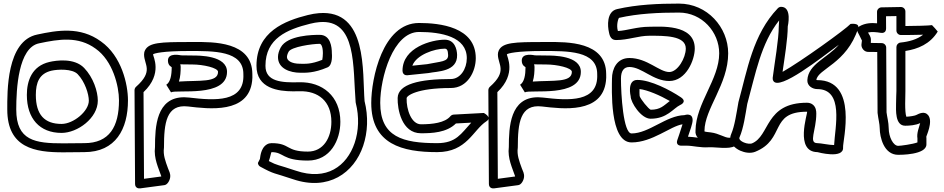

<svg xmlns="http://www.w3.org/2000/svg" viewBox="-20 -822 5256 1069"><path d="M524.6 -261.5C524.6 -312.7 499.9 -390.3 448.4 -443.8C393.3 -501 291.9 -485.5 255.5 -477.1C156.6 -454.3 129.5 -370.9 129.5 -293.5C129.5 -162.2 200.4 -82 322.7 -82C411.9 -82 524.6 -164.7 524.6 -261.5ZM474.6 -261.5C474.6 -202.8 389.2 -132 322.7 -132C228.5 -132 179.5 -182.5 179.5 -293.5C179.5 -362.1 198.7 -412.7 266.7 -428.4C301.1 -436.3 382.2 -440.4 412.4 -409.1C452.9 -367.1 474.6 -298.3 474.6 -261.5ZM449.4 -25C409.3 -25 369.6 -23.9 332.1 -23.9C175.4 -23.8 70.5 -38.7 70.5 -212.5C70.5 -325.2 81.2 -557.2 197.8 -580.8C308.8 -604.4 416 -621.6 512.6 -550.9C607.9 -483.8 642.5 -342.6 642.5 -263.5C642.5 -116.6 589 -25 449.4 -25ZM449.4 25C624.3 25 692.5 -104.1 692.5 -263.5C692.5 -351.9 657.4 -510 541.8 -591.5C426.1 -676.2 297.4 -653.1 187.6 -629.7C15.2 -594.9 20.5 -308.5 20.5 -212.5C20.5 3 175.9 26.2 332.1 26.1C370.6 26.1 410.2 25 449.4 25Z M932.2 -307.8C960.9 -325.6 1244 -276.6 1244 -422C1244 -513.9 1088.2 -513 1051 -513C1043.3 -513 1015 -513.8 989.1 -513.8C986.1 -513.8 915 -531.5 915 -485C915 -455.8 934.8 -450.3 936 -447.7C935.9 -403.4 928.9 -364.7 905.8 -350.2C904.9 -349.7 933 -308.3 932.2 -307.8ZM976.2 -367.9C984.7 -394.8 986 -424.5 986 -449C986 -454.7 985.2 -458.5 983.4 -463.8C1008 -463.9 1041.4 -463 1051 -463C1110.4 -463 1194 -444.6 1194 -422C1194 -360.9 1090.5 -375.8 976.2 -367.9ZM781.8 173.5 779.1 -309C888.6 -412.3 830.8 -509.7 832.1 -519.5C837.8 -525 886.2 -538 1030 -538C1168.7 -538 1335 -541.2 1335 -410C1335 -409.6 1335 -409.1 1335 -408.8C1342.5 -250.6 1177.1 -261.8 1032.9 -278.8C1023.6 -279.9 1014.6 -280.5 1005.9 -280.5C849.5 -281.1 843.1 -114.6 843 -3.7C835 60.2 862.9 113.7 877.9 159C877.9 159.2 877.8 159.6 877.3 160.7ZM732 202.1C732.1 224.3 750.2 228.1 760.3 226.8L895.3 208.8C913.4 206.4 926 180.9 927.7 163.8C929.7 143.4 921.2 131.1 915.5 115.4C900.5 74.4 887.4 40 892.8 1.5C892.9 0.6 893 -0.9 893 -2C893 -136.4 905.6 -243.5 1027.1 -229.2C1141.5 -215.7 1362.9 -187.4 1383.8 -370.7C1385.3 -383.4 1385.7 -395.3 1385 -410.6C1384 -591.6 1167.4 -588.7 1057.2 -588.1C1047.6 -588.1 1038.5 -588 1030 -588C875.9 -588 808.7 -585.9 787.1 -541.4C783.3 -533.5 782 -525.3 782.1 -518.1C782.3 -461.6 836.9 -426.7 737.4 -338.7C732.5 -334.3 729 -327.1 729 -319.9Z M1760 -628C1724 -628 1580.3 -626.7 1543 -557.9C1533.3 -539.9 1527.9 -522.3 1527.7 -505.2C1526.9 -439 1596.5 -417 1652 -417C1679.8 -417 1726.5 -413.9 1803.8 -447C1834.9 -460.3 1827.7 -525.7 1827.7 -525.7C1827.7 -558.7 1821.2 -628 1760 -628ZM1760 -578C1766.7 -578 1777.7 -565.6 1777.7 -525.8C1777.6 -511.5 1776.2 -498.9 1774.3 -488.9C1710.5 -463.5 1680.9 -467 1652 -467C1599.7 -467 1577.5 -486.1 1577.7 -504.6C1577.8 -511.4 1580 -521.2 1587 -534.1C1601.7 -561.3 1718.4 -578 1760 -578ZM1427.2 63.1 1416 85.2C1416.5 93.8 1421.4 101.8 1429 105.9C1511 150.8 1499.9 137.9 1611 175.7C1809.5 243.1 1950.9 140.3 2001.9 -9.7C2027.7 -86 2031.3 -173.2 2009.8 -259.1C1996.9 -420.6 2027.8 -770.8 1755.4 -748.7C1736.2 -747.2 1715.8 -743.7 1693.9 -738.3C1566.3 -706.4 1408 -645.7 1408 -456.1C1407.4 -328.5 1531.5 -313.8 1611.2 -313.5C1623.6 -313.4 1635.6 -313.7 1646.7 -314C1752.5 -317 1825 -257.9 1825 -144C1825 -54.9 1780.6 22 1694 22C1569.3 22 1597.9 -25 1492 -25C1483.1 -25 1474.1 -22.8 1466.6 -18.4C1428.5 3.6 1429 60.8 1427.2 63.1ZM1476.8 74.8C1485.8 49.7 1488.3 29.5 1491.6 25L1492 25C1562.3 25 1549.7 72 1694 72C1819.7 72 1875 -42.2 1875 -144C1875 -286.4 1774.6 -367.6 1645.3 -364C1549.2 -361.3 1457.5 -366.7 1458 -455.9C1458 -608 1578.4 -657.9 1706.1 -689.7C1725.2 -694.5 1742.7 -697.5 1758.6 -698.8C1967.6 -716.5 1944.1 -448.1 1960.1 -253C1960.2 -251.6 1960.5 -249.8 1960.8 -248.8C1980.4 -172.2 1977.2 -92.8 1954.5 -25.8C1910.8 102.8 1798.7 186.7 1627 128.3C1523 93 1527.1 101.2 1476.8 74.8Z M2248.6 -403.1 2364.6 -415.1C2365.4 -415.2 2366.6 -415.4 2367.2 -415.5C2413.2 -425.3 2527.8 -421.1 2525 -516.7C2524.1 -546.8 2512.4 -601 2456 -601C2385.8 -601 2221 -559 2221 -428C2221 -417.5 2227.6 -401 2248.6 -403.1ZM2275.8 -456.2C2298 -517.1 2399.6 -551 2456 -551C2467.7 -551 2474.2 -543.7 2475 -515.3C2476.1 -477.4 2434.6 -480.5 2358.1 -464.7ZM2490 -382C2316 -382 2196.3 -353.9 2194 -276.7C2192.2 -215.4 2215.7 -80 2324 -80C2385 -80 2466.8 -83.3 2518.5 -134.6L2603.8 -139.1C2547.5 -78.6 2520.5 -25 2414 -25C2222.6 -25 2097 -59.4 2097 -249C2097 -388.2 2167.9 -644 2313 -644C2436.2 -644 2579 -618 2579 -498C2579 -438.6 2543.2 -382 2490 -382ZM2490 -332C2583.9 -332 2629 -425.1 2629 -498C2629 -672.7 2427.8 -694 2313 -694C2109.4 -694 2047 -383.1 2047 -249C2047 -17.9 2220.6 25 2414 25C2580.2 25 2613.1 -98.3 2688.6 -147C2722 -168.6 2673.7 -193 2673.7 -193L2505.7 -184C2499.6 -183.6 2492.3 -180.4 2487.8 -175C2457.1 -138.2 2388.1 -130 2324 -130C2270.4 -130 2242.1 -212.5 2244 -275.3C2244.4 -289.1 2301 -332 2490 -332Z M2902.2 -307.8C2930.9 -325.6 3214 -276.6 3214 -422C3214 -513.9 3058.2 -513 3021 -513C3013.3 -513 2985 -513.8 2959.1 -513.8C2956.1 -513.8 2885 -531.5 2885 -485C2885 -455.8 2904.8 -450.3 2906 -447.7C2905.9 -403.4 2898.9 -364.7 2875.8 -350.2C2874.9 -349.7 2903 -308.3 2902.2 -307.8ZM2946.2 -367.9C2954.7 -394.8 2956 -424.5 2956 -449C2956 -454.7 2955.2 -458.5 2953.4 -463.8C2978 -463.9 3011.4 -463 3021 -463C3080.4 -463 3164 -444.6 3164 -422C3164 -360.9 3060.5 -375.8 2946.2 -367.9ZM2751.8 173.5 2749.1 -309C2858.6 -412.3 2800.8 -509.7 2802.1 -519.5C2807.8 -525 2856.2 -538 3000 -538C3138.7 -538 3305 -541.2 3305 -410C3305 -409.6 3305 -409.1 3305 -408.8C3312.5 -250.6 3147.1 -261.8 3002.9 -278.8C2993.6 -279.9 2984.6 -280.5 2975.9 -280.5C2819.5 -281.1 2813.1 -114.6 2813 -3.7C2805 60.2 2832.9 113.7 2847.9 159C2847.9 159.2 2847.8 159.6 2847.3 160.7ZM2702 202.1C2702.1 224.3 2720.2 228.1 2730.3 226.8L2865.3 208.8C2883.4 206.4 2896 180.9 2897.7 163.8C2899.7 143.4 2891.2 131.1 2885.5 115.4C2870.5 74.4 2857.4 40 2862.8 1.5C2862.9 0.6 2863 -0.9 2863 -2C2863 -136.4 2875.6 -243.5 2997.1 -229.2C3111.5 -215.7 3332.9 -187.4 3353.8 -370.7C3355.3 -383.4 3355.7 -395.3 3355 -410.6C3354 -591.6 3137.4 -588.7 3027.2 -588.1C3017.6 -588.1 3008.5 -588 3000 -588C2845.9 -588 2778.7 -585.9 2757.1 -541.4C2753.3 -533.5 2752 -525.3 2752.1 -518.1C2752.3 -461.6 2806.9 -426.7 2707.4 -338.7C2702.5 -334.3 2699 -327.1 2699 -319.9Z M3770.2 -280.8C3711 -320.3 3603.1 -377 3528.3 -377C3469.3 -377 3491.3 -286 3491.3 -286C3491.3 -251.8 3548.9 -161 3602.3 -161C3695.1 -161 3727.5 -218.3 3767.2 -237.5C3767.2 -237.5 3809.3 -254.7 3770.2 -280.8ZM3709.3 -259.7C3674 -232.8 3657.3 -211.4 3603.1 -211C3590.4 -215.3 3546.1 -270.2 3541.3 -287.2C3541.1 -295.5 3539.5 -311.9 3540.6 -326.3C3584.6 -321.4 3656.6 -290.1 3709.3 -259.7ZM3426.9 -722.6C3532.9 -746.8 3647.8 -752 3760.3 -752C3888 -752 3984.3 -644.3 3984.3 -525C3984.3 -379.8 3854.2 -247.1 3852.4 -95.2C3850.1 -77.6 3857.4 -63.1 3865.4 -55.3C3847.6 -57.6 3829.6 -60.2 3810.4 -60.9C3821.5 -93.8 3836.3 -133.1 3836.3 -153C3836.3 -197.4 3791.1 -181 3791.1 -181C3689.3 -178.7 3593.3 -79 3496.3 -79C3450.1 -79 3437.3 -298.4 3437.3 -384C3437.3 -426.1 3452.8 -449 3484.3 -449C3553.4 -449 3615.9 -371 3706.3 -371C3800.4 -371 3848.3 -488.5 3848.3 -552C3848.3 -691.1 3650.4 -673 3595.3 -673C3526.7 -673 3470.8 -651.8 3420.3 -649.3C3409.8 -683.9 3423.5 -721.8 3426.9 -722.6ZM3415.8 -771.4C3355.7 -757.7 3363 -674.6 3370.3 -643.2C3372.7 -632.7 3376.9 -599 3409.3 -599C3477.6 -599 3533.9 -623 3595.3 -623C3677.7 -623 3798.3 -625 3798.3 -552C3798.3 -499.4 3753.1 -421 3706.3 -421C3650.5 -421 3583.7 -499 3484.3 -499C3413.9 -499 3387.3 -437.2 3387.3 -384C3387.3 -334 3371.7 -29 3496.3 -29C3612.2 -29 3712.5 -119.8 3780.1 -130C3770 -96 3751.8 -44.3 3751.8 -44.3C3738.8 -7.6 3775.3 -11 3775.3 -11H3802.3C3838.4 -11 3878.8 1.5 3927.2 -2.1C3958.3 -4.4 4041.2 11.4 4071.5 -9.4C4107.5 -34.1 4057.3 -55 4057.3 -55H4039.3C4014.5 -55 3983.4 -79.1 3937.4 -84.8C3924.4 -86.4 3909.6 -87.4 3902.2 -90.3C3902.3 -90.9 3902.3 -92.1 3902.3 -93C3902.3 -215.5 4034.3 -352.5 4034.3 -525C4034.3 -670.3 3917.5 -802 3760.3 -802C3646.3 -802 3527.8 -797 3415.8 -771.4Z M4530 -326C4680.3 -326 4629.1 -114.6 4624.1 -14.4C4595 -14.4 4551 -25 4531 -25C4479.9 -25 4524.9 -95.7 4524.9 -189.5C4524.9 -205.1 4522.8 -225.2 4506 -239C4496.6 -246.8 4484.6 -250 4473 -250C4237.3 -250 4268.6 -64.5 4165.9 -23.3C4158.6 -20.5 4139 -21.2 4121.7 -28.8C4096.4 -39.9 4094.9 -51.3 4096.9 -56C4120.6 -109.9 4130.1 -184.3 4140.5 -243.5C4186.5 -409.9 4216 -579.8 4318 -708.4C4317.2 -694.7 4316.1 -684.9 4316 -675.1C4315.8 -600.8 4293 -474.9 4282.2 -389.1C4281.7 -384.7 4281.9 -377.5 4286.3 -370.6C4320.8 -317 4548.1 -497.2 4650.7 -573C4587.3 -499.4 4479.9 -465.5 4475.1 -376.3C4473.3 -342.9 4505 -326 4530 -326ZM4530 -376C4528.1 -376 4526.8 -376.2 4525.3 -376.7C4532.6 -438.5 4694.6 -467.2 4757.9 -664.4C4768.3 -697 4715.3 -688.6 4715.3 -688.6C4690.4 -660.5 4436.7 -477.5 4337.1 -421.9C4348.5 -502 4365.8 -604.5 4366 -674.9C4366 -674.9 4391.8 -784 4329 -784C4323.2 -784 4315.8 -781.3 4311 -776.3C4170.9 -630 4140.5 -430.6 4092 -255.7C4091.8 -255.1 4091.6 -254.1 4091.4 -253.3C4080.6 -192.2 4070.3 -119.8 4051.2 -76C4030.8 -29.8 4071.7 3.9 4101.6 17C4126.8 28 4157.5 33.5 4184.2 23.3C4355.5 -45.5 4261.4 -200 4473 -200C4473.4 -200 4472.9 -200 4473.8 -200C4476.9 -188.8 4403.1 23.5 4531.4 25C4531.4 25 4678.9 65.8 4674 -1.8C4671.3 -38.1 4760.5 -376 4530 -376Z M4913.1 -731.5 4971 -732.5V-652C4971 -638.4 4982.4 -627 4996 -627C5023.9 -627 5077.6 -627.3 5119.7 -628.7C5085.8 -602.3 5042.5 -590.2 4993.4 -585C4980.4 -583.7 4971 -571.9 4971 -560.2V-315C4971 -306.1 4969 -275.4 4969 -243.6C4968.9 -211.1 4962.2 -122 5020 -122C5042.2 -122 5078.8 -124.5 5103.3 -136.7C5097.3 -113.1 5083.1 -81.4 5088 -51.5V-29.1C5061.5 -19 4994.6 -10 4981 -10C4953.4 -10 4928.5 -58.6 4928 -108.3C4927.6 -142 4919.2 -170.2 4916 -196.5L4914.1 -557.1C4914 -570.5 4902.8 -581.8 4889.5 -582C4868.8 -582.3 4848.5 -582.8 4828.5 -583C4828.8 -588.4 4829 -593.3 4829 -600C4829 -618.9 4819.6 -627.7 4812.9 -641C4833.2 -645.5 4857.4 -643.5 4884.5 -639.1C4891.8 -637.9 4913.6 -637.3 4913.5 -663.9ZM4887.5 -781C4875.6 -780.8 4862.9 -770.2 4863 -755.9L4863.3 -692.3C4832.8 -695.3 4797.5 -694.1 4765.5 -675.7C4754.4 -669.3 4749.6 -654.2 4755.9 -642.3C4755.9 -642.3 4773 -610.1 4779 -596.2C4778.7 -583.3 4769.6 -565.6 4786.2 -546.1C4800.5 -529.5 4817.8 -533.1 4829.8 -533C4840.9 -532.9 4852.3 -532.7 4864.2 -532.4L4866 -194.9C4866 -194.2 4866.1 -193 4866.2 -192.2C4870 -158.7 4877.7 -133 4878 -107.7C4878.5 -58.1 4900.8 40 4981 40C4991 40 5138 40.9 5138 -18V-54C5138 -55.5 5137.7 -58.1 5137.3 -59.9C5136.3 -63.8 5176.9 -144.6 5147.8 -180.6C5128.3 -204.7 5099.1 -190.9 5080.4 -181.2C5073.6 -177.6 5046 -172.9 5026.3 -172.1C5016 -198.9 5021 -290.7 5021 -315V-538.2C5090.3 -548.9 5158.7 -576.7 5201 -646.3C5201.5 -647.2 5170 -682.4 5169.1 -682.1C5152.7 -679.2 5072.6 -677.3 5021 -677.1V-758C5021 -772.5 5009 -783.2 4995.5 -783Z"/></svg>

Font: Rocketfuel
Style: Regular
Weight: 400
Designer: Mew Too
Foundry: Cannot Into Space Fonts.
Version: Version 0.27